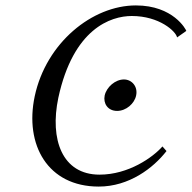

<svg xmlns="http://www.w3.org/2000/svg" viewBox="-20 -678 707 708"><path d="M594 -121 579 -138C544 -98 454 -34 347 -34C209 -34 163 -164 195 -317C250 -572 388 -619 466 -619C568 -619 629 -562 633 -540L667 -564C666 -569 619 -658 481 -658C320 -658 150 -520 108 -323C70 -144 156 10 344 10C456 10 545 -58 594 -121ZM412 -269C445 -269 476 -296 482 -326C489 -359 466 -385 437 -385C405 -385 373 -357 366 -326C360 -297 377 -269 412 -269Z"/></svg>

Font: Libertinus Sans
Style: Italic
Weight: 400
Italic angle: -12°
Designer: Philipp H. Poll, Khaled Hosny
Foundry: Caleb Maclennan
Version: Version 7.050;RELEASE